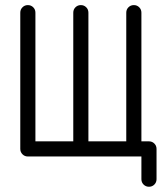

<svg xmlns="http://www.w3.org/2000/svg" viewBox="-20 -608 646 746"><path d="M88.2 0Q75.9 0 67.4 -8.5Q58.8 -17.1 58.8 -29.4V-558.8Q58.8 -571.2 67.4 -579.7Q75.9 -588.2 88.2 -588.2Q100.6 -588.2 109.1 -579.7Q117.6 -571.2 117.6 -558.8V-58.8H264.7V-558.8Q264.7 -571.2 273.2 -579.7Q281.8 -588.2 294.1 -588.2Q306.5 -588.2 315 -579.7Q323.5 -571.2 323.5 -558.8V-58.8H470.6V-558.8Q470.6 -571.2 479.1 -579.7Q487.6 -588.2 500 -588.2Q512.4 -588.2 520.9 -579.7Q529.4 -571.2 529.4 -558.8V-58.8H558.8Q571.2 -58.8 579.7 -50.3Q588.2 -41.8 588.2 -29.4V88.2Q588.2 100.6 579.7 109.1Q571.2 117.6 558.8 117.6Q546.5 117.6 537.9 109.1Q529.4 100.6 529.4 88.2V0Z"/></svg>

Font: OpenGost Type B TT
Style: Regular
Weight: 400
Version: Version 0.3